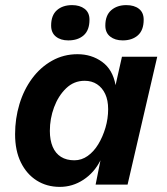

<svg xmlns="http://www.w3.org/2000/svg" viewBox="-20 -722 655 751"><path d="M214 9Q163 9 123.5 -16Q84 -41 61.5 -87Q39 -133 39 -197Q39 -258 56 -314.5Q73 -371 105.5 -415Q138 -459 183.5 -484.5Q229 -510 283 -510Q338 -510 379.5 -480Q421 -450 432 -389L457 -500H595L479 0H354L373 -95Q349 -47 306.5 -19Q264 9 214 9ZM271 -95Q299 -95 323 -112Q347 -129 364.5 -158Q382 -187 392.5 -222.5Q403 -258 403 -295Q403 -330 391.5 -354.5Q380 -379 359.5 -392.5Q339 -406 311 -406Q269 -406 238.5 -376.5Q208 -347 191.5 -302.5Q175 -258 175 -210Q175 -174 186 -148Q197 -122 218.5 -108.5Q240 -95 271 -95ZM460 -564Q430 -564 411 -579Q392 -594 392 -622Q392 -662 415 -682Q438 -702 474 -702Q505 -702 523.5 -687.5Q542 -673 542 -645Q542 -604 519.5 -584Q497 -564 460 -564ZM247 -564Q217 -564 198.5 -579Q180 -594 180 -622Q180 -662 202.5 -682Q225 -702 262 -702Q292 -702 311 -687.5Q330 -673 330 -645Q330 -604 307.5 -584Q285 -564 247 -564Z"/></svg>

Font: Kantumruy Pro SemiBold
Style: Italic
Weight: 600
Italic angle: -13°
Version: Version 1.002